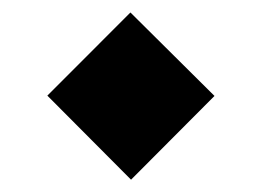

<svg xmlns="http://www.w3.org/2000/svg" viewBox="-20 -379 421 309"><path d="M190.9 -89.8 56.2 -225.1 189.9 -358.9 325.2 -224.6Z"/></svg>

Font: Vazirmatn UI NL Black
Style: Regular
Weight: 900
Designer: Saber Rastikerdar
Foundry: Saber Rastikerdar
Version: Version 33.003